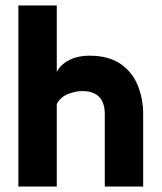

<svg xmlns="http://www.w3.org/2000/svg" viewBox="-20 -680 589 700"><path d="M47 0V-660H187V-418Q201 -445 232.5 -461Q264 -477 305 -477Q376 -477 419.5 -447Q463 -417 482.5 -368Q502 -319 502 -264V0H362V-264Q362 -348 279 -348Q258 -348 230 -338Q202 -328 187 -301V0Z"/></svg>

Font: Lil Grotesk Black
Style: Regular
Weight: 900
Designer: Bastien Sozeau
Foundry: NBR — Bastien Sozeau
Version: Version 3.003; ttfautohint (v1.8.4.7-5d5b);gftools[0.9.33]